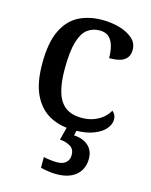

<svg xmlns="http://www.w3.org/2000/svg" viewBox="-118 -623 738 939"><g transform="rotate(15 251.0 -153.5)"><path d="M286 10Q218 10 165.5 -17.5Q113 -45 83 -105.5Q53 -166 53 -265Q53 -373 83.5 -434.5Q114 -496 165.5 -521.5Q217 -547 282 -547Q330 -547 371 -535Q412 -523 437.5 -500.5Q463 -478 463 -444Q463 -421 452.5 -405.5Q442 -390 420.5 -382.5Q399 -375 362 -375Q362 -408 355 -434.5Q348 -461 331.5 -477.5Q315 -494 283 -494Q248 -494 221.5 -474Q195 -454 180.5 -404.5Q166 -355 166 -266Q166 -196 180.5 -149.5Q195 -103 226 -80.5Q257 -58 308 -58Q340 -58 366.5 -67.5Q393 -77 413 -93.5Q433 -110 444 -131Q453 -124 458 -114Q463 -104 463 -90Q463 -66 443.5 -43Q424 -20 385 -5Q346 10 286 10ZM259 240Q243 240 220 237Q197 234 179 229V175Q197 179 215.5 181Q234 183 247 183Q276 183 292 169Q308 155 308 130Q308 101 286.5 87.5Q265 74 233 72L254 -9H304L294 34Q327 36 349 48Q371 60 382.5 79.5Q394 99 394 126Q394 179 358.5 209.5Q323 240 259 240Z"/></g></svg>

Font: Noto Serif Hebrew Medium
Style: Regular
Weight: 500
Version: Version 2.003